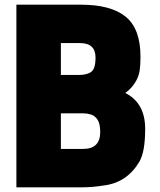

<svg xmlns="http://www.w3.org/2000/svg" viewBox="-20 -800 685 820"><path d="M330 0H50V-780H325Q454 -780 517 -728.5Q580 -677 580 -558Q580 -522 576.5 -499Q573 -476 562 -456Q544 -423 515 -403Q600 -360 600 -250Q600 -151 575 -109Q522 -20 424 -8Q376 0 330 0ZM335 -164Q408 -164 408 -236Q408 -272 396.5 -289Q385 -306 368.5 -311Q352 -316 335 -316H240V-164ZM322 -480Q335 -480 350 -484Q373 -490 380.5 -507Q388 -524 388 -554Q388 -616 322 -616H240V-480Z"/></svg>

Font: Tanohe Sans ExtraBold
Style: Regular
Weight: 800
Designer: Village Type and Design LLC & Cristiano Sobral
Foundry: Cooper Hewitt Smithsonian Design Museum
Version: Version 1.00;September 29, 2021;FontCreator 13.0.0.2655 64-b